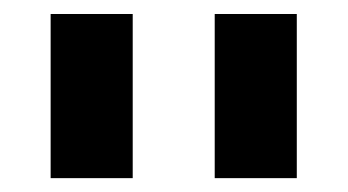

<svg xmlns="http://www.w3.org/2000/svg" viewBox="-20 -603 495 273"><path d="M52 -349.7H168.7V-583.1H52ZM285.3 -583.1V-349.7H402V-583.1Z"/></svg>

Font: Stepalange Short
Style: Regular
Weight: 400
Designer: Szymon Furjan
Version: Version 1.001;Fontself Maker 3.5.8